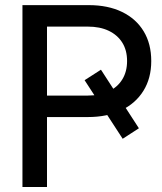

<svg xmlns="http://www.w3.org/2000/svg" viewBox="-20 -748 649 768"><path d="M383.8 -469.2 535.6 -234.9 470.7 -192.9 318.4 -427.2ZM69.8 0V-727.5H335Q412.1 -727.5 468.3 -700.2Q524.4 -672.9 554.7 -622.8Q585 -572.8 585 -503.9Q585 -435.1 553.7 -384.8Q522.5 -334.5 465.6 -307.1Q408.7 -279.8 331.5 -279.8H120.1V-365.7H331.1Q379.9 -365.7 415 -382.6Q450.2 -399.4 469.2 -430.4Q488.3 -461.4 488.3 -503.9Q488.3 -546.9 469.2 -577.4Q450.2 -607.9 415 -624.8Q379.9 -641.6 331.1 -641.6H168V0Z"/></svg>

Font: Inter Cardless Display
Style: Regular
Weight: 400
Designer: Rasmus Andersson
Foundry: rsms
Version: Version 4.001;git-9221beed3